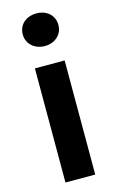

<svg xmlns="http://www.w3.org/2000/svg" viewBox="-124 -860 552 910"><g transform="rotate(-15 152.0 -405.0)"><path d="M79 0H225V-560H79ZM153 -650C203 -650 240 -684 240 -730C240 -778 203 -810 153 -810C102 -810 65 -778 65 -730C65 -684 102 -650 153 -650Z"/></g></svg>

Font: Source Han Sans Old Style Bold
Style: Regular
Weight: 700
Designer: Ryoko NISHIZUKA (kana & ideographs); Paul D. Hunt (Latin, Greek & Cyrillic); Wenlong ZHANG (bopomofo); Sandoll Communica
Foundry: Adobe Systems Incorporated
Version: Version 1.004;PS 1.004;hotconv 1.0.81;makeotf.lib2.5.63406